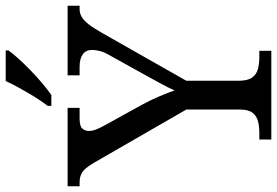

<svg xmlns="http://www.w3.org/2000/svg" viewBox="-174 -802 971 673"><g transform="rotate(-90 311.5 -465.5)"><path d="M159 0V-42H182Q204 -42 222.5 -46.5Q241 -51 252.5 -65.5Q264 -80 264 -109V-298L79 -619Q68 -638 58.5 -649.5Q49 -661 37 -666.5Q25 -672 8 -672H-5V-714H270V-672H233Q206 -672 197.5 -662.5Q189 -653 189 -640Q189 -626 195 -612Q201 -598 207 -587L281 -453Q298 -422 310.5 -392Q323 -362 331 -339Q340 -360 357 -391Q374 -422 391 -453L455 -568Q465 -585 469 -600.5Q473 -616 473 -628Q473 -650 457.5 -661Q442 -672 413 -672H384V-714H628V-672H616Q602 -672 589.5 -665Q577 -658 563.5 -641Q550 -624 533 -594L365 -298V-114Q365 -83 376 -67.5Q387 -52 406 -47Q425 -42 447 -42H470V0ZM277 -784Q292 -803 308 -829Q324 -855 339 -882Q354 -909 364 -931H471V-921Q462 -908 444 -888Q426 -868 403.5 -846Q381 -824 358 -804.5Q335 -785 315 -771H277Z"/></g></svg>

Font: Noto Serif Tamil
Style: Italic
Weight: 400
Italic angle: -12°
Designer: Indian Type Foundry, Tom Grace, and the Monotype Design Team
Foundry: Monotype Imaging Inc.
Version: Version 2.003